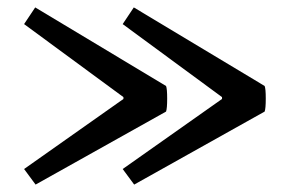

<svg xmlns="http://www.w3.org/2000/svg" viewBox="-20 -505 758 518"><path d="M45 -440 75 -485 428 -273Q431 -266 431 -239Q431 -212 428 -204L76 -7L45 -49L313 -238V-243ZM311 -440 341 -485 694 -273Q697 -266 697 -239Q697 -212 694 -204L342 -7L311 -49L579 -238V-243Z"/></svg>

Font: Arima Koshi Semi Bold
Style: Regular
Weight: 600
Designer: Joana Correia and Natanael Gama
Foundry: NDISCOVER
Version: Version 1.019;PS 001.019;hotconv 1.0.88;makeotf.lib2.5.64775